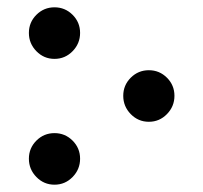

<svg xmlns="http://www.w3.org/2000/svg" viewBox="-20 -493 555 525"><path d="M317 -231Q317 -260 337.5 -280.5Q358 -301 387 -301Q416 -301 436.5 -280.5Q457 -260 457 -231Q457 -202 436.5 -181Q416 -160 387 -160Q358 -160 337.5 -181Q317 -202 317 -231ZM59 -403Q59 -432 79.5 -452.5Q100 -473 129 -473Q158 -473 178.5 -452.5Q199 -432 199 -403Q199 -374 178.5 -353Q158 -332 129 -332Q100 -332 79.5 -353Q59 -374 59 -403ZM59 -59Q59 -88 79.5 -108.5Q100 -129 129 -129Q158 -129 178.5 -108.5Q199 -88 199 -59Q199 -30 178.5 -9Q158 12 129 12Q100 12 79.5 -9Q59 -30 59 -59Z"/></svg>

Font: Monomakh
Style: Regular
Weight: 400
Version: Version 1.200; ttfautohint (v1.8.4.7-5d5b)